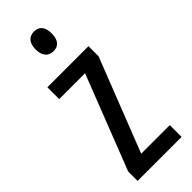

<svg xmlns="http://www.w3.org/2000/svg" viewBox="-245 -766 793 793"><g transform="rotate(-45 151.5 -369.5)"><path d="M159 -739C128 -739 111 -719 111 -681C111 -645 129 -624 159 -624C189 -624 205 -645 205 -681C205 -718 190 -739 159 -739ZM282 0V-69H115L275 -478V-537H35V-468H186L25 -55V0Z"/></g></svg>

Font: Noto Sans Lao Looped ExtraCondensed
Style: Regular
Weight: 400
Width: 2
Designer: Mark Frömberg, Ben Mitchell
Foundry: The Fontpad Ltd
Version: Version 1.003